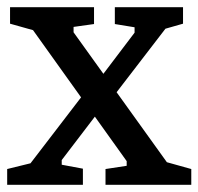

<svg xmlns="http://www.w3.org/2000/svg" viewBox="-28 -515 553 535"><path d="M266 0V-44L325 -53V-66L64 -431L0 -449V-495H234V-448L177 -440V-425L437 -63L505 -44V0ZM-8 0V-44L57 -60L205 -253L244 -200L144 -69V-56L203 -45V0ZM290 -249 253 -300 347 -424V-439L292 -448V-495H482V-449L433 -435Z"/></svg>

Font: Faustina Medium
Style: Regular
Weight: 500
Designer: Alfonso Garcia
Foundry: http://www.omnibus-type.com
Version: Version 1.200